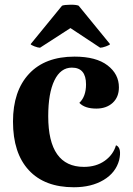

<svg xmlns="http://www.w3.org/2000/svg" viewBox="-20 -767 553 801"><path d="M288.1 14.2Q166 14.2 100.1 -57.1Q34.2 -128.4 34.2 -259.8Q34.2 -387.2 101.1 -459Q168 -530.8 291 -530.8Q380.9 -530.8 428.5 -494.4Q476.1 -458 476.1 -402.8Q476.1 -361.8 450 -337.9Q423.8 -314 381.8 -314Q333.5 -314 311 -337.9Q338.9 -364.3 338.9 -415Q338.9 -484.9 279.8 -484.9Q232.9 -484.9 207 -431.6Q181.2 -378.4 181.2 -282.2Q181.2 -70.8 330.1 -70.8Q381.3 -70.8 417 -96.2Q452.6 -121.6 463.9 -161.1Q488.8 -150.9 477.1 -99.1Q462.9 -46.4 412.1 -16.1Q361.3 14.2 288.1 14.2ZM107.9 -583 238.8 -743.2Q248.5 -747.1 273.4 -747.3Q298.3 -747.6 308.1 -743.2L439 -583Q438.5 -579.6 422.6 -573.7Q406.7 -567.9 397.9 -567.9L273.9 -649.9L147 -567.9Q138.7 -567.9 123.5 -573.7Q108.4 -579.6 107.9 -583Z"/></svg>

Font: Arima
Style: Bold
Weight: 700
Designer: Joana Correia and Natanael Gama
Foundry: NDISCOVER
Version: Version 1.100;Glyphs 3.1.2 (3151)